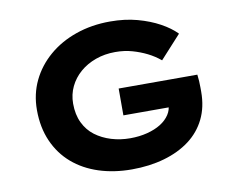

<svg xmlns="http://www.w3.org/2000/svg" viewBox="-79 -817 1141 930"><g transform="rotate(-10 492.0 -352.0)"><path d="M498 10Q410 10 336 -14Q262 -38 208 -84.5Q154 -131 124 -199Q94 -267 94 -353Q94 -431 125.5 -496.5Q157 -562 214 -611Q271 -660 348.5 -687Q426 -714 517 -714Q590 -714 650.5 -697.5Q711 -681 758.5 -655Q806 -629 836 -598L733 -485Q704 -509 671 -525.5Q638 -542 599.5 -553Q561 -564 516 -564Q464 -564 419.5 -548Q375 -532 342 -503.5Q309 -475 290.5 -436.5Q272 -398 272 -353Q272 -299 291.5 -258.5Q311 -218 345 -192.5Q379 -167 423 -153.5Q467 -140 516 -140Q561 -140 600 -150Q639 -160 667 -177.5Q695 -195 711 -219.5Q727 -244 726 -272L727 -294L749 -255H502V-387H889Q891 -373 892 -355Q893 -337 893 -322Q893 -307 893 -302Q893 -227 864.5 -169Q836 -111 783.5 -71.5Q731 -32 658 -11Q585 10 498 10Z"/></g></svg>

Font: Lexend Mega
Style: Bold
Weight: 700
Version: Version 1.007